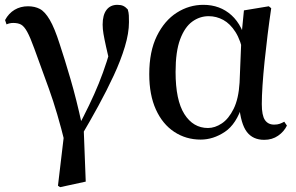

<svg xmlns="http://www.w3.org/2000/svg" viewBox="-20 -563 1226 795"><path d="M220 206 250 -47V34Q218 -97 182.5 -195.5Q147 -294 122 -362Q105 -409 92.5 -431.5Q80 -454 67.5 -461Q55 -468 35 -468Q20 -468 7 -462L1 -480Q16 -508 40.5 -522.5Q65 -537 96 -537Q124 -537 145 -526Q166 -515 186 -481Q206 -447 227 -381Q247 -321 272 -235.5Q297 -150 319 -48L326 -46L335 189L229 212ZM317 -1 298 -27Q326 -80 348.5 -126.5Q371 -173 389 -217.5Q407 -262 422 -308.5Q437 -355 448 -408L441 -275Q427 -334 419.5 -368Q412 -402 408.5 -422.5Q405 -443 405 -461Q405 -501 421 -522Q437 -543 466 -543Q481 -543 490.5 -538.5Q500 -534 509 -524Q513 -511 513.5 -499Q514 -487 514 -471Q514 -426 497 -369.5Q480 -313 451 -250.5Q422 -188 387 -124Q352 -60 317 -1Z M811 15Q750 15 701.5 -17Q653 -49 625.5 -109.5Q598 -170 598 -256Q598 -350 629.5 -414Q661 -478 712 -510.5Q763 -543 822 -543Q891 -543 938.5 -500Q986 -457 1003 -372H1010L989 -336Q977 -396 955 -430.5Q933 -465 904.5 -480.5Q876 -496 844 -496Q807 -496 776 -473.5Q745 -451 726 -400.5Q707 -350 707 -265Q707 -148 743.5 -90.5Q780 -33 841 -33Q870 -33 898.5 -52Q927 -71 947.5 -112.5Q968 -154 972 -221L980 -417L990 -520L1093 -537L1103 -529Q1095 -475 1088 -418.5Q1081 -362 1075.5 -308.5Q1070 -255 1067 -209.5Q1064 -164 1064 -132Q1064 -85 1077 -66Q1090 -47 1115 -47Q1129 -47 1138.5 -50.5Q1148 -54 1157 -59L1168 -43Q1156 -18 1131.5 -1Q1107 16 1074 16Q1027 16 1002 -17Q977 -50 970 -127L984 -129Q959 -49 911 -17Q863 15 811 15Z"/></svg>

Font: Noto Serif KR SemiBold
Style: Regular
Weight: 600
Designer: Ryoko NISHIZUKA 西塚涼子 (kana & ideographs); Frank Grießhammer (Latin, Greek & Cyrillic); Wenlong ZHANG 张文龙 (bopomofo); San
Foundry: Adobe
Version: Version 2.003-H1;hotconv 1.1.1;makeotfexe 2.6.0